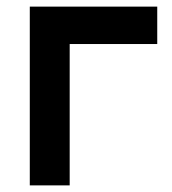

<svg xmlns="http://www.w3.org/2000/svg" viewBox="-20 -560 520 580"><path d="M190.5 0H70V-540H455V-427H190.5Z"/></svg>

Font: Vortex Mix
Style: Bold
Weight: 700
Designer: Mikhail Sharanda
Foundry: Mikhail Sharanda
Version: Version 4.504;Glyphs 3.1.2 (3151)